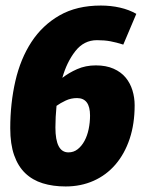

<svg xmlns="http://www.w3.org/2000/svg" viewBox="-20 -657 545 693"><path d="M425 -496Q400 -504 378.5 -508Q357 -512 330 -512Q283 -512 252 -472.5Q221 -433 205 -376Q228 -394 258.5 -407.5Q289 -421 326 -421Q363 -421 390 -409Q417 -397 433.5 -377Q450 -357 458 -331Q466 -305 466 -277Q466 -210 448 -156Q430 -102 397 -63.5Q364 -25 318 -4.5Q272 16 217 16Q171 16 134 4.5Q97 -7 71 -32Q45 -57 31 -97Q17 -137 17 -194Q17 -284 35.5 -364.5Q54 -445 93.5 -505.5Q133 -566 195 -601.5Q257 -637 344 -637Q380 -637 413 -629.5Q446 -622 472 -607ZM258 -303Q236 -303 217 -294Q198 -285 184 -275Q182 -255 181 -235Q180 -215 180 -197Q180 -107 227 -107Q246 -107 260.5 -118.5Q275 -130 285 -148.5Q295 -167 300 -191Q305 -215 305 -240Q305 -303 258 -303Z"/></svg>

Font: Amaranth
Style: Bold Italic
Weight: 700
Italic angle: -12°
Designer: Gesine Todt
Foundry: Gesine Todt
Version: Version 1.001